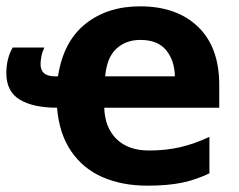

<svg xmlns="http://www.w3.org/2000/svg" viewBox="-20 -576 755 606"><path d="M422 -556Q538 -556 605 -491.5Q672 -427 672 -308V-236H309Q311 -173 348 -137Q385 -101 450 -101Q504 -101 549 -111.5Q594 -122 641 -144V-29Q600 -9 555 0.5Q510 10 445 10Q366 10 304.5 -16.5Q243 -43 205 -98Q167 -153 160 -236Q85 -236 42.5 -261.5Q0 -287 0 -345Q0 -391 20 -426H120Q113 -411 110.5 -397.5Q108 -384 108 -373Q108 -355 119 -345Q130 -335 155 -335H163Q180 -445 249.5 -500.5Q319 -556 422 -556ZM423 -450Q377 -450 347 -422Q317 -394 312 -335H532Q531 -385 504.5 -417.5Q478 -450 423 -450Z"/></svg>

Font: RS Noto Sans
Style: Bold
Weight: 700
Designer: Monotype Design Team
Foundry: Monotype Imaging Inc.
Version: Version 3.10